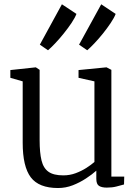

<svg xmlns="http://www.w3.org/2000/svg" viewBox="-20 -888 660 918"><path d="M490.5 9Q466.5 9 453.5 0.8Q440.5 -7.5 440.5 -33V-72Q420.5 -54 391.2 -34.8Q362 -15.5 328 -2.2Q294 11 257.5 11Q166 11 127.2 -40.2Q88.5 -91.5 88.5 -205.5V-499L29.5 -516V-553L150.5 -566H151.5L169.5 -554V-217Q169.5 -158 178.5 -121Q187.5 -84 211.8 -66.8Q236 -49.5 282.5 -49.5Q314 -49.5 342 -60Q370 -70.5 393 -85.2Q416 -100 431.5 -113.5V-499L355.5 -516V-553L488 -566H489.5L512.5 -554V-43.5H574L573 -6Q556.5 -1.5 536.5 3.8Q516.5 9 490.5 9ZM396.5 -648 358 -674.5 464 -867.5 533 -821.5Q526 -803 509.2 -778Q492.5 -753 471.8 -727.2Q451 -701.5 431 -680.5Q411 -659.5 397.5 -648ZM209 -648 170.5 -674.5 276 -867.5 345.5 -821.5Q338.5 -803 321.8 -778Q305 -753 284.2 -727.2Q263.5 -701.5 243.5 -680.5Q223.5 -659.5 210 -648Z"/></svg>

Font: Merriweather 20pt Light
Style: Regular
Weight: 300
Version: Version 2.100